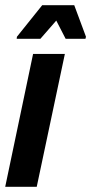

<svg xmlns="http://www.w3.org/2000/svg" viewBox="-28 -717 350 737"><path d="M-8 0 99 -510H221L113 0ZM36 -568 37 -576 134 -697H257L302 -576L300 -568H224L188 -638L127 -568Z"/></svg>

Font: Saira Condensed
Style: Bold Italic
Weight: 700
Width: 3
Italic angle: -12°
Designer: Hector Gatti with collaboration of the Omnibus-Type team
Foundry: Omnibus-Type
Version: Version 1.101